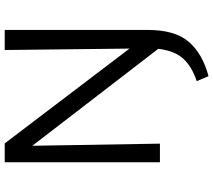

<svg xmlns="http://www.w3.org/2000/svg" viewBox="-65 -633 904 814"><g transform="rotate(-90 387.0 -226.0)"><path d="M582 -658H667V-50Q667 64 616.5 122.5Q566 181 471 206L450 156Q513 135 546 98Q579 61 587 -7L176 -541L185 0H106V-658H186L588 -129Z"/></g></svg>

Font: EauTestText Medium
Style: Regular
Weight: 500
Designer: Christian Thalmann (Catharsis Fonts)
Version: Version 0.001;PS 000.001;hotconv 1.0.88;makeotf.lib2.5.64775